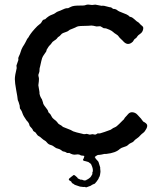

<svg xmlns="http://www.w3.org/2000/svg" viewBox="-20 -649 696 826"><path d="M403.8 47.9 411.1 71.3V77.1L412.1 86.9V90.8Q411.1 101.6 410.2 104Q409.2 106.9 408.7 108.9Q408.2 110.8 407.2 112.8Q406.2 114.3 405.3 115.2Q404.3 116.2 404.3 118.7Q403.8 121.1 401.9 123Q399.9 125 398.4 127.9Q397 130.9 394 133.8Q391.1 136.7 389.2 139.6Q387.2 142.6 384.8 142.1H383.8Q380.9 145 379.9 145Q378.9 145 377.9 145Q377 145 373.5 147.9Q370.1 150.9 362.8 152.8Q356 154.8 353.5 156.2Q350.6 157.7 347.7 156.2Q345.2 154.8 342.3 155.3Q339.4 155.8 333 154.8Q326.2 153.8 324.2 153.8L304.2 147Q300.8 146 299.8 145Q298.8 144 296.9 142.6Q294.9 141.1 294.4 141.1Q293.9 141.1 291.5 139.6Q289.1 138.2 288.1 135.3Q287.1 132.8 286.1 131.8Q285.2 131.8 278.3 127Q271.5 122.1 284.2 113.8Q287.1 110.8 288.1 110.4Q290.5 109.4 294.4 105.5Q298.3 102.1 303.7 106.9Q309.1 111.8 311 113.3Q313 114.7 314 117.2Q314.9 120.1 318.8 120.1Q325.2 124 327.1 124H331.1Q333 124 334 124.5Q335 125 336.4 125.5Q337.9 126 340.3 127Q342.8 127.9 347.7 127Q352.5 126 352.1 125Q352.1 124 353.5 124Q355 124 362.8 118.7Q370.6 113.3 372.6 108.4Q375 103 376 102.1Q377 101.1 377.4 100.1Q377.9 99.1 377.4 97.2Q377 94.7 377 93.8Q377 92.8 378.9 89.8Q380.9 80.1 376.5 68.4Q372.1 56.6 370.6 55.7L359.9 47.9Q351.6 44.9 347.7 44.4Q332.5 42.5 338.9 34.2Q339.8 34.2 340.3 31.2Q340.8 28.3 341.8 26.9Q342.8 25.9 342.3 24.4Q341.8 22.9 342.8 22Q340.8 21 338.9 21L330.1 20Q328.1 20 326.2 18.6Q324.2 17.1 321.3 16.1Q315.4 14.2 304.7 16.1Q293.9 18.1 277.8 8.8Q275.9 8.8 272.9 9.3Q268.6 9.8 264.6 6.8Q260.7 3.9 256.3 3.4Q252 2.9 250 2Q248 1 244.6 -2Q238.3 -7.3 230 -9.3Q221.2 -11.2 217.3 -14.6Q207.5 -22.9 197.8 -25.4Q188.5 -27.8 182.6 -35.2Q176.8 -42.5 172.4 -44.4Q168 -46.4 159.7 -53.7Q149.9 -62.5 146.5 -63.5Q143.1 -64.5 138.7 -70.8Q134.3 -77.1 132.8 -79.1Q122.6 -84.5 121.6 -88.9Q120.6 -93.8 107.9 -106.9Q106.9 -108.9 106.4 -111.3Q106 -114.3 105 -116.2Q104 -118.2 103 -120.1Q101.1 -124 94.2 -130.9Q80.6 -149.9 77.1 -160.6Q73.7 -171.4 70.3 -175.8Q66.9 -179.7 65.9 -182.1L64.9 -189.9Q64.9 -191.9 64.9 -193.8L60.1 -210Q55.2 -219.7 55.7 -224.6Q55.7 -229.5 49.8 -260.7Q43.9 -293 43.9 -308.6Q43.9 -324.2 51.8 -356L50.8 -367.2L59.1 -391.1Q59.1 -393.1 58.6 -397Q58.1 -400.4 61.5 -407.2Q66.4 -416.5 69.3 -427.2Q72.3 -438 78.1 -447.8Q84.5 -457 89.8 -467.3Q94.7 -478 96.7 -481Q98.6 -483.9 100.6 -486.3Q103 -488.3 103.5 -490.2Q104 -492.2 105.5 -494.1Q106.9 -496.1 111.8 -503.4Q116.7 -510.7 129.4 -524.9Q142.1 -539.1 149.4 -543.9Q156.7 -548.8 159.2 -554.2Q164.1 -565.9 173.8 -565.9Q189 -580.6 201.7 -585Q214.4 -589.4 219.2 -593.8Q224.1 -598.1 231.9 -600.6Q239.7 -603 248.5 -607.4Q261.7 -613.8 267.6 -613.8H272.9Q275.9 -615.2 286.1 -620.1Q296.4 -625 319.3 -625Q342.3 -625 344.2 -626L354 -628.9Q359.4 -629.9 368.2 -628.4Q377 -627 380.4 -627.9Q383.8 -628.9 391.1 -628.9L417 -624Q418 -624 421.9 -624.5Q425.8 -625 439.5 -621.1Q453.1 -617.2 458 -617.2L466.8 -610.8Q477.5 -610.8 483.9 -605.5Q489.7 -600.1 508.8 -593.3Q527.8 -586.4 532.2 -582.5Q536.1 -578.1 538.1 -577.1Q540 -576.2 543.5 -575.7Q548.8 -574.7 559.1 -565.4Q569.3 -555.7 572.3 -554.7Q575.2 -552.7 576.7 -551.8Q578.1 -550.8 580.1 -548.3Q582 -545.9 583 -544.9Q584 -543.9 586.9 -541.5Q589.8 -539.1 593.8 -535.2Q597.7 -531.2 595.7 -522.5Q593.3 -510.3 583 -503.4Q572.8 -496.6 570.3 -491.7Q567.9 -486.8 564 -484.4Q560.1 -481.9 558.6 -480.5Q557.1 -479 555.2 -475.6Q553.2 -472.2 551.8 -470.2Q529.3 -447.8 507.8 -474.1Q504.9 -477.1 499 -482.4Q493.2 -487.8 491.2 -491.2Q488.3 -496.6 480 -501.5Q471.7 -506.3 466.8 -511.2Q461.9 -516.1 451.2 -521L436 -526.9L425.8 -527.8Q423.8 -528.3 418.5 -532.2Q413.1 -536.1 410.2 -536.1L395 -535.2Q379.4 -539.1 373 -539.1L359.9 -538.1Q317.9 -538.1 311 -534.2Q304.2 -530.3 293.9 -526.4Q283.7 -522.5 280.3 -521Q276.9 -519 274.4 -516.6Q271.5 -513.7 260.7 -510.3Q250 -506.8 246.1 -503.9L236.8 -494.1Q234.9 -492.2 231.9 -490.7Q229 -489.3 228 -487.3Q227.1 -485.4 223.6 -481.9Q219.7 -478 213.9 -474.6Q208 -470.7 206.1 -468.8Q203.1 -465.3 201.2 -462.4Q199.7 -459 194.8 -455.1Q189.9 -451.2 180.2 -434.1Q180.7 -429.7 177.7 -425.8Q174.8 -421.9 171.9 -417.5Q168.9 -413.1 165 -407.2Q161.1 -401.4 157.7 -386.2Q154.8 -371.1 152.8 -364.3Q150.9 -357.4 150.4 -355Q149.9 -352.1 149.9 -346.7Q149.9 -341.3 148.9 -338.9L145 -326.7Q145 -321.8 146.5 -317.4Q147.9 -313 147.5 -307.1Q147 -301.3 147 -298.8L145 -282.2L149.9 -252.4V-246.1Q152.8 -231.9 160.2 -222.2L165 -208Q165 -201.2 175.8 -188Q186.5 -174.8 187 -170.4Q188 -166 189.5 -164.6Q190.9 -163.1 193.8 -160.6Q197.8 -157.2 201.2 -149.4Q204.6 -141.6 211.9 -136.2Q223.1 -128.4 227.1 -122.1Q231 -115.7 236.3 -113.3Q244.6 -109.4 251 -103Q255.9 -101.1 284.2 -89.8L294.9 -84Q308.1 -79.1 331.1 -74.2L340.8 -71.8Q347.2 -71.8 353 -73.2L366.2 -69.8L377.9 -71.8L389.2 -69.8Q392.6 -69.8 399.9 -75.2H410.2L429.2 -81.1Q454.1 -89.8 456.1 -90.8Q458 -91.3 461.9 -94.7Q465.8 -98.1 473.6 -101.1Q481.4 -104 492.7 -115.7Q504.9 -128.4 508.3 -131.3Q512.2 -133.8 514.2 -137.7Q516.1 -141.6 517.1 -142.6Q518.1 -144 522 -147.9Q525.9 -151.9 530.3 -157.2Q538.6 -167.5 550.8 -166Q563 -164.6 571.3 -155.3Q579.1 -146 583 -142.6Q586.9 -139.2 589.8 -134.3Q592.8 -129.4 596.2 -126Q610.8 -118.7 612.8 -111.8Q614.7 -104.5 609.4 -94.7Q603 -82.5 596.2 -77.6Q589.4 -72.8 583.5 -66.4Q578.1 -59.6 569.3 -53.7Q560.5 -47.9 557.1 -43.5Q553.7 -39.1 550.8 -37.6Q547.9 -36.1 542 -33.2Q536.1 -30.3 534.2 -28.3Q532.2 -26.4 529.3 -23.9Q525.4 -20 513.2 -16.6Q501.5 -13.2 495.6 -8.3Q478 8.8 437 13.2Q433.1 13.2 429.2 13.2L416 16.1Q412.1 17.1 408.7 17.1Q405.3 17.1 401.9 17.6Q398.4 18.1 392.6 22.5Q386.2 26.9 387.7 27.3Q389.2 27.8 390.1 30.3Q391.1 33.2 393.1 35.2L401.9 44.9Q403.8 46.9 403.8 47.9Z"/></svg>

Font: AntiqueNobleRegular
Style: Regular
Weight: 400
Version: Version 0.1